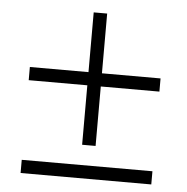

<svg xmlns="http://www.w3.org/2000/svg" viewBox="-46 -636 664 682"><g transform="rotate(5 285.5 -295.5)"><path d="M309 -378H518V-331H309V-119H261V-331H52V-378H261V-591H309ZM52 0V-47H518V0Z"/></g></svg>

Font: BC Sans Light
Style: Regular
Weight: 300
Designer: Monotype Design Team
Foundry: Monotype Imaging Inc.
Version: Version 2.000;GOOG;noto-source:20170915:90ef993387c0